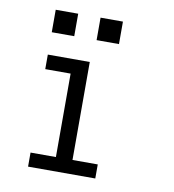

<svg xmlns="http://www.w3.org/2000/svg" viewBox="-74 -703 695 768"><g transform="rotate(10 273.0 -318.5)"><path d="M363.8 0H90.8V-57.1H193.8V-396H90.8V-455.1H261.2V-57.1H363.8ZM363.8 -545.9H272.9V-637.2H363.8ZM182.1 -545.9H90.8V-637.2H182.1Z"/></g></svg>

Font: Anonymous Pro
Style: Regular
Weight: 400
Monospace: yes
Designer: Mark Simonson
Version: Version 1.002